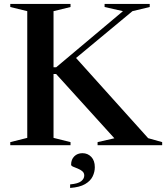

<svg xmlns="http://www.w3.org/2000/svg" viewBox="-20 -735 841 972"><path d="M251 -678.5V-394.5H264.5L602.5 -678.5L509.5 -699.5V-715H738V-699.5L650.5 -678.5L365 -441.5L730 -35.5L801 -15.5V0H474V-15.5L559 -35L264 -360.5H251V-37L337 -15.5V0H32V-15.5L118 -37V-678.5L32 -699.5V-715H337V-699.5ZM335 198.5Q375 195 390.8 182.5Q406.5 170 406.5 153.5Q406.5 140 396.5 131.8Q386.5 123.5 373.2 118.2Q360 113 350 108.8Q340 104.5 340 98.5Q340 72.5 356 56.5Q372 40.5 397.5 40.5Q424 40.5 442 59.2Q460 78 460 111.5Q460 135.5 449 158.2Q438 181 410.8 197Q383.5 213 335 216.5Z"/></svg>

Font: Newsreader 72pt Medium
Style: Regular
Weight: 500
Designer: Hugues Gentile
Foundry: Production Type
Version: Version 1.003; ttfautohint (v1.8.3)